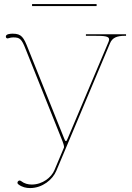

<svg xmlns="http://www.w3.org/2000/svg" viewBox="-20 -930 655 952"><path d="M459 -900V-910H139V-900ZM406 -760V-752.5H446C499.5 -752.5 521 -750.5 521 -734.5C521 -730 519.5 -725 516.5 -718.5L316.5 -245.5C312 -235 310.5 -230.5 307 -230.5C303.5 -230.5 301.5 -234.5 297.5 -245L119.5 -688.5C97.5 -745 87 -763 43 -763C33.5 -763 9 -762 9 -749C9 -742.5 12.5 -739.5 18.5 -739.5C19.5 -739.5 21 -740 22 -740.5C31 -743.5 38.5 -744.5 45.5 -744.5C78 -744.5 87 -738 107.5 -685.5L290 -229.5C293 -222 297.5 -208.5 297.5 -201.5C297.5 -200 297.5 -199 297 -198L250 -86.5C235 -50.5 191 -15 137.5 -15C119 -15 100.5 -19.5 84 -32.5C82 -34 79 -35 77 -35C72 -35 66.5 -29.5 66.5 -24C66.5 -21 68 -18 71 -16C89 -2 109.5 2.5 129 2.5C191 2.5 241 -40 259 -82.5L525.5 -715.5C536.5 -742 558 -752.5 599.5 -752.5H605V-760Z"/></svg>

Font: Znikomit
Style: Regular
Weight: 100
Designer: gluk
Foundry: gluk
Version: Version 0.55